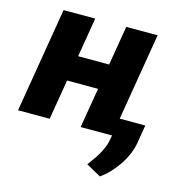

<svg xmlns="http://www.w3.org/2000/svg" viewBox="-111 -648 925 965"><g transform="rotate(15 351.5 -165.0)"><path d="M101.6 -545.5H266.3L232.2 -340.6H393.5L427.6 -545.5H590.9L515.3 -91.6H648.4L633.5 -1.1Q628.9 29.8 615.9 60.7Q603 91.6 584.2 120Q565.3 148.4 542.3 172.8Q519.2 197.1 494 214.8L417.3 172.2Q428.3 156.2 440.3 140.1Q452.4 123.9 463.6 105.1Q474.8 86.3 484 63.4Q493.3 40.5 498.2 10.7L500 0H336.6L371.4 -208.1H210.2L175.4 0H10.7Z"/></g></svg>

Font: Inter P Extra Bold
Style: Italic
Weight: 800
Italic angle: 9.39999°
Designer: Rasmus Andersson
Foundry: rsms
Version: Version 3.018;git-588b23468